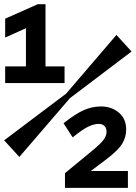

<svg xmlns="http://www.w3.org/2000/svg" viewBox="-20 -675 654 925"><path d="M4.9 -274.9V-355H105V-539.1L4.9 -494.1V-585L162.1 -654.8H199.2V-355H291V-274.9ZM316.9 -202.1 73.2 81.1 0 1 298.8 -224.1 541 -506.8 613.8 -426.8ZM293 230V159.2L417 57.1Q465.8 17.1 479.5 -2Q493.2 -21 493.2 -41Q493.2 -58.1 483.2 -68.1Q473.1 -78.1 456.1 -78.1Q433.6 -78.1 406.2 -65.4Q378.9 -52.7 330.1 -13.2L286.1 -81.1Q341.8 -125.5 382.3 -143.8Q422.9 -162.1 465.8 -162.1Q518.1 -162.1 553 -132.1Q587.9 -102.1 587.9 -51.8Q587.9 -14.6 569.1 16.8Q550.3 48.3 493.2 91.8L419.9 147V148.9H596.2V230Z"/></svg>

Font: IntelOne Mono Bold
Style: Regular
Weight: 700
Designer: Fred Shallcrass
Foundry: Frere-Jones Type LLC
Version: Version 1.200;hotconv 1.1.0;makeotfexe 2.6.0;FJTRelease1.2